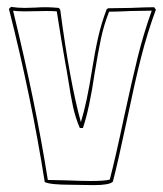

<svg xmlns="http://www.w3.org/2000/svg" viewBox="-20 -525 473 558"><path d="M215 -170Q232 -224 247 -319Q256 -376 265.5 -417.5Q275 -459 290 -498L294 -501L360 -502Q406 -504 428 -504L433 -497Q408 -429 390 -358Q372 -287 349 -177Q322 -50 308 3Q298 13 253 13L188 12Q125 12 110 4Q71 -243 6 -499L12 -505Q32 -502 52 -502L84 -503Q95 -504 116 -504Q127 -504 151 -502L155 -497Q183 -286 215 -170ZM115 -493 52 -492Q29 -492 18 -494Q84 -224 119 -2L167 -1Q217 1 243 1Q284 1 299 -3Q316 -68 341 -187Q363 -289 380 -358Q397 -427 421 -494L360 -493Q318 -491 297 -491Q282 -453 273.5 -413Q265 -373 255 -312Q240 -209 221 -153H212Q199 -183 192 -216Q185 -249 178 -295L174 -319L170 -341Q158 -408 145 -492Q135 -493 115 -493Z"/></svg>

Font: Londrina Outline
Style: Regular
Weight: 400
Designer: Marcelo Magalhaes
Foundry: Marcelo Magalhães
Version: Version 1.002